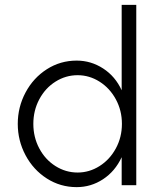

<svg xmlns="http://www.w3.org/2000/svg" viewBox="-20 -761 653 789"><path d="M481 -252Q481 -307 456 -353Q431 -399 389 -425.5Q347 -452 299 -452Q250 -452 208 -425.5Q166 -399 141.5 -353Q117 -307 117 -252Q117 -197 141.5 -151Q166 -105 208 -78.5Q250 -52 299 -52Q347 -52 389 -78.5Q431 -105 456 -151Q481 -197 481 -252ZM295 -512Q354 -512 404 -479.5Q454 -447 480 -390V-741H540V0H480V-115Q453 -57 403.5 -24.5Q354 8 295 8Q228 8 172.5 -27.5Q117 -63 85 -123Q53 -183 53 -252Q53 -321 85 -381Q117 -441 172.5 -476.5Q228 -512 295 -512Z"/></svg>

Font: SUIT Light
Style: Regular
Weight: 300
Designer: Sunn Youn; Korean Glyphs from Source Han Sans (Sandoll Communications; Soo-young Jang, Joo-yeon Kang)
Foundry: Sunn
Version: Version 1.006